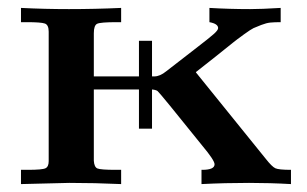

<svg xmlns="http://www.w3.org/2000/svg" viewBox="-20 -465 775 485"><path d="M33 0V-36H50Q87 -36 95 -40Q103 -44 103 -58V-385Q103 -402 93.5 -405.5Q84 -409 48 -409H33V-445Q93 -442 154 -442Q220 -442 286 -445V-409H275Q234 -409 225.5 -405Q217 -401 217 -381V-272H331V-362H364V-272H370Q384 -272 400 -285Q430 -308 471 -340Q510 -370 520.5 -379.5Q531 -389 531 -394Q531 -405 509 -409V-445Q560 -442 612 -442Q640 -442 689 -445V-409Q673 -409 663 -408Q653 -407 640 -402Q627 -397 620.5 -394Q614 -391 596 -378Q578 -365 567.5 -356.5Q557 -348 527 -324Q497 -300 475 -283V-282L652 -63Q667 -44 675.5 -40Q684 -36 715 -36V0Q662 -3 609 -3Q549 -3 489 0V-36H491Q522 -36 522 -50Q522 -60 491 -97Q385 -229 378 -235Q374 -238 364 -239V-140H331V-239H217V-59Q218 -43 226 -39.5Q234 -36 272 -36H286V0Q220 -3 155 -3Q144 -3 33 0Z"/></svg>

Font: CMU Serif
Style: Bold
Weight: 700
Version: Version 0.7.0